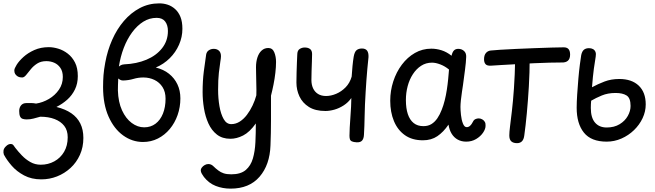

<svg xmlns="http://www.w3.org/2000/svg" viewBox="-39 -832 3888 1140"><path d="M206 233Q148 233 104 209.5Q60 186 30.5 152Q1 118 -16 86Q-20 74 -18 61Q-16 48 -3 36Q10 23 24 23Q35 23 40.5 30Q46 37 52 46Q69 68 91 91Q113 114 141 130Q169 146 203 146Q247 146 283.5 126Q320 106 341.5 69.5Q363 33 363 -17Q363 -58 342.5 -84.5Q322 -111 285.5 -125Q249 -139 200 -139Q178 -133 159.5 -128Q141 -123 119 -123Q105 -123 95 -126.5Q85 -130 80 -141Q75 -152 75 -173Q75 -193 86 -206.5Q97 -220 118 -220Q138 -220 149 -220Q160 -220 175 -217Q215 -223 251.5 -244.5Q288 -266 311 -299.5Q334 -333 334 -375Q334 -408 319.5 -429Q305 -450 283 -459.5Q261 -469 236 -469Q204 -469 181.5 -454.5Q159 -440 143.5 -420.5Q128 -401 116 -386.5Q104 -372 93 -372Q89 -372 81 -373Q73 -374 65 -379Q56 -385 51 -393Q46 -401 46 -414Q46 -425 60 -447.5Q74 -470 100.5 -494Q127 -518 165 -535Q203 -552 251 -552Q277 -552 307 -543Q337 -534 363.5 -513.5Q390 -493 406.5 -460.5Q423 -428 423 -380Q423 -336 406 -301Q389 -266 360.5 -240.5Q332 -215 296 -197Q349 -184 384.5 -159.5Q420 -135 438 -98.5Q456 -62 456 -13Q456 42 435.5 87.5Q415 133 379.5 165.5Q344 198 299.5 215.5Q255 233 206 233Z M810 11Q746 11 692 -28Q638 -67 605.5 -140Q573 -213 573 -315Q573 -353 575.5 -385.5Q578 -418 586 -461Q599 -532 627 -595.5Q655 -659 696.5 -707.5Q738 -756 791 -784Q844 -812 907 -812Q933 -812 957 -804Q981 -796 1001 -778Q1021 -760 1032.5 -731.5Q1044 -703 1044 -661Q1044 -612 1024 -566.5Q1004 -521 968.5 -486Q933 -451 886 -431Q932 -420 964.5 -394Q997 -368 1014.5 -331Q1032 -294 1032 -248Q1032 -196 1015.5 -149Q999 -102 969 -66Q939 -30 898.5 -9.5Q858 11 810 11ZM817 -76Q856 -76 884.5 -97.5Q913 -119 928.5 -157.5Q944 -196 944 -246Q944 -287 926 -315Q908 -343 878 -357.5Q848 -372 812 -372Q782 -372 753.5 -363.5Q725 -355 692 -354Q683 -354 676 -357.5Q669 -361 663 -366Q662 -344 661.5 -327.5Q661 -311 661 -295Q663 -226 685.5 -177Q708 -128 743 -102Q778 -76 817 -76ZM667 -437Q669 -439 677 -444Q685 -449 699 -450Q772 -453 830.5 -477.5Q889 -502 923.5 -546Q958 -590 958 -648Q958 -683 941.5 -704.5Q925 -726 891 -726Q848 -726 811.5 -703Q775 -680 745.5 -640Q716 -600 696 -548Q676 -496 667 -437Z M1185 -508Q1188 -525 1201 -533.5Q1214 -542 1230 -542Q1249 -542 1261 -531Q1273 -520 1273 -498Q1273 -488 1269 -464Q1265 -440 1260.5 -399.5Q1256 -359 1256 -299Q1256 -248 1264 -201.5Q1272 -155 1289 -125Q1306 -95 1334 -95Q1361 -95 1384.5 -110Q1408 -125 1427 -150Q1446 -175 1460.5 -205.5Q1475 -236 1483 -266Q1484 -275 1483.5 -298Q1483 -321 1482.5 -348.5Q1482 -376 1481.5 -399.5Q1481 -423 1481 -433Q1481 -465 1489.5 -491Q1498 -517 1514.5 -532Q1531 -547 1554 -547Q1579 -547 1589.5 -521.5Q1600 -496 1600 -464Q1600 -435 1596 -400Q1592 -365 1585 -330Q1578 -295 1570 -264Q1570 -189 1570 -116Q1570 -43 1567 31Q1563 147 1502 217.5Q1441 288 1330 288Q1283 288 1242 272Q1201 256 1172 219Q1166 211 1159.5 200Q1153 189 1153 179Q1153 171 1159.5 162.5Q1166 154 1176.5 148Q1187 142 1198 142Q1215 142 1228 155Q1241 168 1257 180Q1271 191 1289 197Q1307 203 1334 203Q1390 203 1420 177.5Q1450 152 1462.5 109Q1475 66 1477.5 12Q1480 -42 1480 -99Q1443 -47 1404.5 -27.5Q1366 -8 1329 -8Q1281 -8 1249 -33Q1217 -58 1198.5 -99Q1180 -140 1172 -189Q1164 -238 1164 -285Q1164 -352 1171 -407Q1178 -462 1185 -508Z M2079 13Q2060 12 2050.5 7.5Q2041 3 2038.5 -5.5Q2036 -14 2036 -26Q2036 -45 2037.5 -74Q2039 -103 2041.5 -136Q2044 -169 2045.5 -199Q2047 -229 2047 -250Q2029 -224 2002 -206.5Q1975 -189 1946.5 -181Q1918 -173 1893 -173Q1833 -173 1795 -197Q1757 -221 1739 -259.5Q1721 -298 1721 -342Q1721 -372 1722 -403Q1723 -434 1724 -461.5Q1725 -489 1726 -507Q1726 -532 1740 -541Q1754 -550 1770 -550Q1790 -550 1802 -541Q1814 -532 1814 -511Q1814 -496 1813 -468.5Q1812 -441 1811 -410.5Q1810 -380 1810 -357Q1810 -329 1820 -307.5Q1830 -286 1849.5 -274Q1869 -262 1897 -262Q1926 -262 1957 -275Q1988 -288 2013 -313.5Q2038 -339 2049 -377Q2051 -409 2054 -440Q2057 -471 2061 -495Q2066 -524 2078 -534Q2090 -544 2110 -544Q2131 -544 2140.5 -531.5Q2150 -519 2149 -493Q2145 -457 2142 -422.5Q2139 -388 2136.5 -354.5Q2134 -321 2132 -285.5Q2130 -250 2128 -211Q2127 -175 2126 -143.5Q2125 -112 2124.5 -84.5Q2124 -57 2122 -32Q2121 -9 2111 2.5Q2101 14 2079 13Z M2278 -234Q2278 -293 2296 -348.5Q2314 -404 2347 -448Q2380 -492 2424.5 -517.5Q2469 -543 2522 -543Q2552 -543 2582.5 -533.5Q2613 -524 2642 -501Q2647 -523 2656.5 -532.5Q2666 -542 2682 -542Q2702 -542 2716 -529.5Q2730 -517 2729 -494Q2728 -463 2722 -417.5Q2716 -372 2710 -327Q2708 -313 2704 -287.5Q2700 -262 2697.5 -237Q2695 -212 2695 -197Q2695 -178 2698 -149.5Q2701 -121 2709.5 -99Q2718 -77 2732 -77Q2743 -77 2752 -85Q2761 -93 2769 -109Q2774 -120 2783.5 -124.5Q2793 -129 2803 -129Q2814 -129 2824 -123.5Q2834 -118 2839.5 -108.5Q2845 -99 2844 -85Q2844 -66 2829 -44Q2814 -22 2788 -6.5Q2762 9 2729 9Q2701 9 2679 -3Q2657 -15 2643 -37.5Q2629 -60 2624 -92Q2594 -48 2558 -23.5Q2522 1 2472 1Q2408 1 2365 -29.5Q2322 -60 2300 -113Q2278 -166 2278 -234ZM2371 -238Q2371 -189 2382.5 -154.5Q2394 -120 2417 -101.5Q2440 -83 2475 -83Q2503 -83 2523 -95.5Q2543 -108 2558 -130Q2573 -152 2584 -181Q2594 -206 2601.5 -236Q2609 -266 2614 -298.5Q2619 -331 2622 -362Q2625 -393 2627 -419Q2603 -439 2575.5 -449.5Q2548 -460 2526 -460Q2490 -460 2461.5 -441.5Q2433 -423 2412.5 -391.5Q2392 -360 2381.5 -320.5Q2371 -281 2371 -238Z M3020 -486Q3020 -509 3032 -521.5Q3044 -534 3064 -534Q3090 -534 3098.5 -523.5Q3107 -513 3106 -487Q3106 -402 3101 -318Q3096 -234 3089 -159.5Q3082 -85 3074 -28Q3071 -4 3060 7Q3049 18 3031 18Q3009 18 2997 7.5Q2985 -3 2985 -28Q2985 -47 2989.5 -83Q2994 -119 3000.5 -174Q3007 -229 3012.5 -306.5Q3018 -384 3020 -486ZM2875 -442Q2853 -441 2844 -451Q2835 -461 2835 -480Q2835 -504 2846 -517Q2857 -530 2874 -532Q2890 -534 2930.5 -536.5Q2971 -539 3024.5 -541.5Q3078 -544 3133 -546Q3188 -548 3235 -549.5Q3282 -551 3308 -551Q3328 -551 3337 -540Q3346 -529 3346 -508Q3346 -483 3333 -471.5Q3320 -460 3296 -461Q3268 -461 3224 -460Q3180 -459 3129 -456.5Q3078 -454 3028.5 -451Q2979 -448 2938.5 -446Q2898 -444 2875 -442Z M3563 9Q3471 9 3428 -44.5Q3385 -98 3385 -192Q3385 -225 3388 -271Q3391 -317 3395 -364Q3399 -411 3404 -449Q3409 -487 3412 -505Q3417 -528 3428.5 -537Q3440 -546 3458 -546Q3472 -546 3482 -540.5Q3492 -535 3496.5 -524Q3501 -513 3498 -496Q3493 -468 3487 -423.5Q3481 -379 3476 -314Q3511 -333 3550.5 -348Q3590 -363 3638 -363Q3712 -363 3753.5 -323.5Q3795 -284 3795 -212Q3795 -170 3776.5 -130.5Q3758 -91 3725.5 -59.5Q3693 -28 3651 -9.5Q3609 9 3563 9ZM3563 -75Q3608 -75 3640 -94.5Q3672 -114 3688.5 -143.5Q3705 -173 3705 -203Q3705 -250 3681.5 -265Q3658 -280 3616 -280Q3570 -280 3534 -265Q3498 -250 3471 -234Q3470 -224 3469.5 -213Q3469 -202 3469 -191Q3469 -133 3494 -104Q3519 -75 3563 -75Z"/></svg>

Font: Playpen Sans
Style: Regular
Weight: 400
Designer: Laura Meseguer, Veronika Burian, José Scaglione, Kostas Bartsokas, Vera Evstafieva, Tom Grace, Yorlmar Campos
Foundry: TypeTogether
Version: Version 2.000